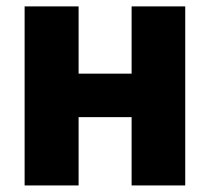

<svg xmlns="http://www.w3.org/2000/svg" viewBox="-20 -565 635 585"><path d="M219.5 -545.5V-340.6H381V-545.5H544.4V0H381V-208.1H219.5V0H55V-545.5Z"/></svg>

Font: Inter UI Extra Bold
Style: Regular
Weight: 800
Designer: Rasmus Andersson
Foundry: rsms
Version: 3.2;8d6f07862